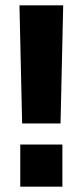

<svg xmlns="http://www.w3.org/2000/svg" viewBox="-20 -700 310 720"><path d="M63 -237 53 -680H217L207 -237ZM56 0V-158H214V0Z"/></svg>

Font: Cairo Play ExtraBold
Style: Regular
Weight: 800
Version: Version 3.119